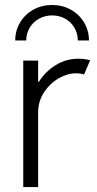

<svg xmlns="http://www.w3.org/2000/svg" viewBox="-20 -762 395 782"><path d="M74.7 -515.1H135.3V-428.7H138.2Q165.5 -471.7 207.8 -497.3Q250 -522.9 299.8 -522.9Q313 -522.9 326.2 -521Q339.4 -519 347.2 -516.6L322.3 -458.5Q310.1 -463.4 288.1 -463.4Q254.9 -463.4 219.2 -443.1Q183.6 -422.9 159.4 -386.2Q135.3 -349.6 135.3 -303.7V0H74.7ZM342.3 -597.2H296.9Q296.9 -625.5 283.2 -648.9Q269.5 -672.4 245.6 -685.8Q221.7 -699.2 192.4 -699.2Q163.1 -699.2 138.9 -685.8Q114.7 -672.4 100.8 -648.9Q86.9 -625.5 86.9 -597.2H42Q42 -637.2 61.8 -670.4Q81.5 -703.6 116 -722.7Q150.4 -741.7 192.4 -741.7Q233.9 -741.7 268.3 -722.7Q302.7 -703.6 322.5 -670.4Q342.3 -637.2 342.3 -597.2Z"/></svg>

Font: Reddit Sans Light
Style: Regular
Weight: 300
Designer: Stephen Hutchings
Foundry: Reddit
Version: Version 1.013